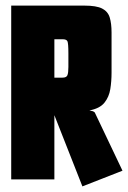

<svg xmlns="http://www.w3.org/2000/svg" viewBox="-20 -640 457 685"><path d="M274 25 174 -229V0H20V-620H281Q324 -620 344.5 -609.5Q365 -599 371.5 -577.5Q378 -556 378 -524V-381Q378 -350 373.5 -322Q369 -294 352.5 -273.5Q336 -253 299 -246L312 -243L318 -239L417 -31ZM203 -363Q217 -363 220.5 -371.5Q224 -380 224 -401V-449Q224 -486 220.5 -493Q217 -500 203 -500H174V-363Z"/></svg>

Font: Smooch Sans Black
Style: Regular
Weight: 900
Designer: Robert E. Leuschke
Foundry: Robert E. Leuschke
Version: Version 1.010; ttfautohint (v1.8.3)